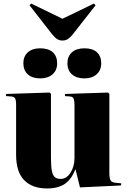

<svg xmlns="http://www.w3.org/2000/svg" viewBox="-20 -1051 723 1085"><path d="M246 14Q162 14 116.5 -33Q71 -80 71 -177V-458Q71 -486 65 -495.5Q59 -505 41 -506L14 -508V-520L260 -528L268 -521V-159Q268 -109 273.5 -83.5Q279 -58 291 -49Q303 -40 323 -40Q356 -40 378.5 -75Q401 -110 401 -159V-457Q401 -480 396.5 -492.5Q392 -505 374 -506L347 -508V-520L590 -528L598 -521V-73Q598 -45 604.5 -32.5Q611 -20 634 -18L665 -15L664 -3L432 8L407 -93H405Q384 -37 345.5 -11.5Q307 14 246 14ZM333 -822Q316 -822 303 -830Q290 -838 274 -858L147 -1021L156 -1031L333 -945L511 -1031L520 -1021L389 -854Q377 -840 364.5 -831Q352 -822 333 -822ZM457 -608Q413 -608 387 -630.5Q361 -653 361 -694Q361 -732 386 -755Q411 -778 457 -778Q504 -778 528 -755.5Q552 -733 552 -693Q552 -654 526 -631Q500 -608 457 -608ZM207 -608Q163 -608 137.5 -630.5Q112 -653 112 -694Q112 -732 137 -755Q162 -778 207 -778Q254 -778 278.5 -755.5Q303 -733 303 -693Q303 -654 277 -631Q251 -608 207 -608Z"/></svg>

Font: Literata 72pt ExtraBold
Style: Regular
Weight: 800
Designer: Latin by Veronika Burian and Jose Scaglione. Greek by Irene Vlachou. Cyrillic by Vera Evstafieva.
Foundry: TypeTogether
Version: Version 3.002